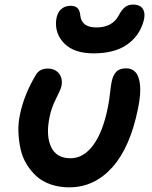

<svg xmlns="http://www.w3.org/2000/svg" viewBox="-20 -802 657 832"><path d="M386.2 -570.8Q302.2 -570.8 260 -612.3Q217.8 -653.8 223.1 -712.9Q226.6 -745.1 243.7 -761Q260.7 -776.9 285.2 -776.9Q305.7 -776.9 315.9 -766.8Q326.2 -756.8 328.1 -733.9Q334 -683.1 397.9 -683.1Q465.3 -683.1 493.2 -732.9Q506.8 -759.3 521.2 -770.8Q535.6 -782.2 556.2 -782.2Q587.9 -782.2 599.6 -762.2Q611.3 -742.2 602.1 -710Q584 -645.5 529.8 -608.2Q475.6 -570.8 386.2 -570.8ZM279.8 9.8Q236.8 9.8 200.4 -2.7Q164.1 -15.1 139.2 -37.4Q114.3 -59.6 95.7 -89.8Q77.1 -120.1 69.3 -155.3Q61.5 -190.4 59.8 -229Q58.1 -267.6 66.9 -307.1Q84 -390.1 132.8 -473.1Q148.9 -504.9 186 -504.9Q218.8 -504.9 235.8 -483.2Q252.9 -461.4 246.1 -428.2Q243.7 -415.5 223.1 -375Q202.6 -334.5 194.8 -294.9Q178.2 -215.3 201.2 -165.8Q224.1 -116.2 285.2 -116.2Q342.3 -116.2 384.5 -173.8Q426.8 -231.4 448.2 -340.8Q453.6 -368.2 457 -400.4Q460.4 -432.6 463.9 -448.2Q470.2 -477.5 484.4 -491.7Q498.5 -505.9 526.9 -505.9Q552.7 -505.9 567.9 -488.5Q583 -471.2 586.9 -432.6Q590.8 -394 578.1 -332Q544.4 -163.6 466.6 -76.9Q388.7 9.8 279.8 9.8Z"/></svg>

Font: Shantell Sans Normal
Style: Italic
Weight: 600
Italic angle: -11.31°
Designer: Stephen Nixon, Anya Danilova, Shantell Martin
Foundry: Arrow Type
Version: Version 1.006;[559af2be0]